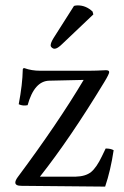

<svg xmlns="http://www.w3.org/2000/svg" viewBox="-20 -693 464 716"><path d="M255.9 -670.9Q261.7 -672.9 270 -672.9Q300.8 -672.9 325.2 -649.9L328.1 -639.2L212.9 -529.8Q193.8 -510.7 183.1 -511.2Q178.2 -511.2 173.6 -515.1Q168.9 -519 168.9 -523.9Q168.9 -533.7 180.2 -551.8ZM70.8 -439Q97.7 -429.2 129.9 -429.2H313Q326.2 -429.2 340.1 -429.7Q354 -430.2 364 -430.7Q374 -431.2 375 -431.2Q387.2 -431.2 387.2 -424.1Q387.2 -417 369.1 -387.2Q241.2 -176.3 128.9 -34.2H262.2Q299.3 -35.2 319.6 -51.5Q339.8 -67.9 359.9 -109.9L374 -139.2Q393.1 -139.2 403.8 -132.8Q392.6 -57.6 372.1 2.9L60.1 0Q37.1 0 37.1 -12.2Q37.1 -20 45.9 -32.2Q195.8 -233.4 292 -395L164.1 -392.1Q107.9 -391.1 83 -300.8Q65.9 -296.9 49.8 -304.2Q64 -379.4 64.9 -433.1Q64.9 -439 70.8 -439Z"/></svg>

Font: Linux Libertine O
Style: Regular
Weight: 400
Designer: Philipp H. Poll
Foundry: Philipp H. Poll
Version: Version 5.3.0